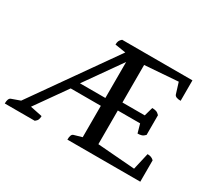

<svg xmlns="http://www.w3.org/2000/svg" viewBox="-129 -861 1191 1081"><g transform="rotate(30 466.0 -320.5)"><path d="M-5 0Q-5 -34 11 -40L67 -60L439 -588L369 -599Q369 -613 373 -622.5Q377 -632 388 -641H845V-508Q810 -508 804 -525L782 -596L566 -580V-336H711L727 -393Q742 -393 753 -389.5Q764 -386 775 -374V-246Q764 -234 752.5 -230.5Q741 -227 727 -227L711 -284H566V-65L809 -46L834 -155Q848 -155 858 -151Q868 -147 876 -139V0H402Q402 -35 418 -40L470 -55V-259H274L132 -58L210 -42Q210 -28 206 -18.5Q202 -9 190 0ZM305 -310H470V-544Z"/></g></svg>

Font: Petrona Medium
Style: Regular
Weight: 500
Designer: Ringo R. Seeber
Foundry: Ringo R. Seeber
Version: Version 2.001; ttfautohint (v1.8.3)